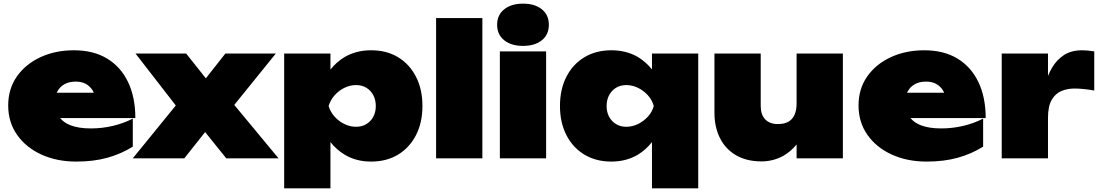

<svg xmlns="http://www.w3.org/2000/svg" viewBox="-20 -869 6043 1054"><path d="M399 18Q292 18 207.5 -20.5Q123 -59 74 -128.5Q25 -198 25 -290Q25 -381 72.5 -449Q120 -517 202 -555Q284 -593 386 -593Q493 -593 568 -547.5Q643 -502 683 -418.5Q723 -335 723 -221H310Q331 -195 368 -181Q412 -164 479 -164Q541 -164 600 -178Q659 -192 709 -218V-64Q645 -24 569.5 -3Q494 18 399 18ZM495 -360Q492 -366 489 -372Q474 -396 451 -408.5Q428 -421 396 -421Q359 -421 333.5 -406.5Q308 -392 295 -367Q293 -364 291 -360Z M709 0 945 -290 724 -575H1002L1110 -439L1217 -575H1494L1266 -293L1509 0H1222L1106 -144L992 0Z M1540 -575H1794V-487Q1827 -529 1872 -556Q1936 -593 2017 -593Q2102 -593 2165 -555Q2228 -517 2263.5 -448Q2299 -379 2299 -287Q2299 -196 2263.5 -127Q2228 -58 2165 -20Q2102 18 2017 18Q1935 18 1872 -20Q1827 -47 1794 -89V165H1540ZM2043 -287Q2043 -320 2029.5 -346Q2016 -372 1991.5 -387Q1967 -402 1935 -402Q1902 -402 1871 -387Q1840 -372 1817 -346Q1794 -320 1784 -287Q1794 -254 1817 -228.5Q1840 -203 1871 -188Q1902 -173 1935 -173Q1967 -173 1991.5 -188Q2016 -203 2029.5 -228.5Q2043 -254 2043 -287Z M2374 -770H2628V0H2374Z M2724 -587H2978V0H2724ZM2851 -617Q2787 -617 2748 -648Q2709 -679 2709 -733Q2709 -787 2748 -818Q2787 -849 2851 -849Q2916 -849 2954.5 -818Q2993 -787 2993 -733Q2993 -679 2954.5 -648Q2916 -617 2851 -617Z M3813 -575V165H3559V-89Q3526 -47 3482 -20Q3418 18 3336 18Q3252 18 3188.5 -20Q3125 -58 3089.5 -127Q3054 -196 3054 -287Q3054 -379 3089.5 -448Q3125 -517 3188.5 -555Q3252 -593 3336 -593Q3418 -593 3482 -556Q3526 -529 3559 -488V-575ZM3310 -287Q3310 -254 3323.5 -228.5Q3337 -203 3361.5 -188Q3386 -173 3418 -173Q3451 -173 3482 -188Q3513 -203 3536.5 -228.5Q3560 -254 3569 -287Q3560 -320 3536.5 -346Q3513 -372 3482 -387Q3451 -402 3418 -402Q3386 -402 3361.5 -387Q3337 -372 3323.5 -346Q3310 -320 3310 -287Z M4160 17Q4079 17 4021 -16.5Q3963 -50 3932.5 -110.5Q3902 -171 3902 -251V-575H4156V-287Q4156 -240 4180.5 -214Q4205 -188 4250 -188Q4285 -188 4307.5 -200.5Q4330 -213 4341.5 -238.5Q4353 -264 4353 -301V-575H4607V0H4353V-76Q4321 -37 4281 -14Q4225 17 4160 17Z M5067 18Q4960 18 4875.5 -20.5Q4791 -59 4742 -128.5Q4693 -198 4693 -290Q4693 -381 4740.5 -449Q4788 -517 4870 -555Q4952 -593 5054 -593Q5161 -593 5236 -547.5Q5311 -502 5351 -418.5Q5391 -335 5391 -221H4978Q4999 -195 5036 -181Q5080 -164 5147 -164Q5209 -164 5268 -178Q5327 -192 5377 -218V-64Q5313 -24 5237.5 -3Q5162 18 5067 18ZM5163 -360Q5160 -366 5157 -372Q5142 -396 5119 -408.5Q5096 -421 5064 -421Q5027 -421 5001.5 -406.5Q4976 -392 4963 -367Q4961 -364 4959 -360Z M5479 -575H5733V-452Q5743 -476 5755 -497Q5781 -541 5821 -567Q5861 -593 5921 -593Q5936 -593 5952 -591.5Q5968 -590 5987 -587V-372Q5953 -378 5926 -380.5Q5899 -383 5878 -383Q5840 -383 5807 -369.5Q5774 -356 5753.5 -321Q5733 -286 5733 -221V0H5479Z"/></svg>

Font: Bounded
Style: Regular
Weight: 900
Designer: Vlad Churkin
Version: Version 1.0